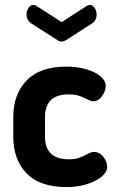

<svg xmlns="http://www.w3.org/2000/svg" viewBox="-20 -752 474 781"><path d="M345 -732Q357 -732 365 -720Q373 -708 373 -693Q373 -668 352 -655L249 -589Q239 -583 231 -583Q222 -583 213 -589L110 -655Q88 -668 88 -693Q88 -708 96 -720Q104 -732 116 -732Q123 -732 128 -728L231 -662L333 -728Q340 -732 345 -732ZM34 -196V-276Q34 -368 88 -424.5Q142 -481 250 -481Q295 -481 332 -470Q369 -459 389.5 -441Q410 -423 410 -403Q410 -382 395 -361Q380 -340 359 -340Q351 -340 333 -349Q315 -358 299.5 -363Q284 -368 260 -368Q210 -368 186.5 -344.5Q163 -321 163 -276V-196Q163 -151 187 -127.5Q211 -104 261 -104Q285 -104 300.5 -109.5Q316 -115 333 -124Q340 -128 347.5 -131Q355 -134 361 -134Q385 -134 400.5 -114Q416 -94 416 -73Q416 -53 394 -34Q372 -15 334 -3Q296 9 251 9Q142 9 88 -47Q34 -103 34 -196Z"/></svg>

Font: Dosis
Style: Regular
Weight: 400
Designer: Edgar Tolentino, Pablo Impallari, Igino Marini
Foundry: Edgar Tolentino, Pablo Impallari, Igino Marini
Version: Version 1.007;Glyphs 3.1.1 (3134)